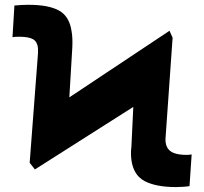

<svg xmlns="http://www.w3.org/2000/svg" viewBox="-20 -757 835 787"><path d="M101.6 -89.8 135.7 -538.1Q136.2 -549.8 135.7 -560.5Q132.8 -586.4 115 -596.4Q97.2 -606.4 59.6 -606.4Q47.4 -606.4 42 -606Q36.6 -605.5 31.2 -604.5L39.1 -734.4Q50.3 -735.8 68.8 -736.6Q87.4 -737.3 96.7 -737.3Q179.7 -737.3 222.2 -713.6Q264.6 -689.9 273.4 -628.9Q275.9 -615.2 276.6 -598.4Q277.3 -581.5 276.4 -562.5L264.2 -357.9L674.8 -630.9L687.5 -602.5L659.2 -200.2Q655.8 -172.4 664.1 -155.3Q672.4 -137.2 693.1 -129.6Q713.9 -122.1 745.1 -122.1Q748.5 -122.1 754.6 -122.6Q760.7 -123 765.6 -124L756.8 5.9Q746.1 7.8 728.5 8.8Q710.9 9.8 701.2 9.8Q620.1 9.8 573.5 -14.4Q526.9 -38.6 518.6 -101.6Q517.1 -113.8 516.8 -127Q516.6 -140.1 518.6 -155.3L526.4 -318.8L123 -62.5Z"/></svg>

Font: Inter Tight Black
Style: Regular
Weight: 900
Designer: Rasmus Andersson
Foundry: rsms
Version: Version 3.004; ttfautohint (v1.8.4.7-5d5b)